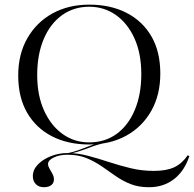

<svg xmlns="http://www.w3.org/2000/svg" viewBox="-20 -602 824 815"><path d="M166.1 192.7Q145.2 192.7 132.3 179.8Q119.4 166.9 119.4 146Q119.4 118.5 140.7 96.4Q162.1 74.2 196 60.9Q229.8 47.6 266.9 47.6Q308.9 47.6 352 58.9Q395.2 70.2 440.3 85.1Q485.5 100 533.5 111.7Q581.5 123.4 633.1 123.4Q687.1 123.4 720.2 107.7Q753.2 91.9 776.6 57.3L783.9 60.5Q762.9 124.2 718.5 158.5Q674.2 192.7 612.1 192.7Q567.7 192.7 533.5 179Q499.2 165.3 469.8 144.4Q440.3 123.4 410.1 102.8Q379.8 82.3 345.6 68.5Q311.3 54.8 266.9 54.8Q232.3 54.8 208.1 66.5Q183.9 78.2 183.9 94.4Q183.9 103.2 190.3 114.1Q196.8 125 202.8 136.3Q208.9 147.6 208.9 159.7Q208.9 175 197.6 183.9Q186.3 192.7 166.1 192.7ZM279 50 265.3 48.4Q290.3 43.5 310.5 36.3Q330.6 29 348.8 21.8Q366.9 14.5 387.9 7.3Q408.9 0 437.1 -4.8V2.4Q403.2 8.9 379.4 17.3Q355.6 25.8 333.1 34.3Q310.5 42.7 279 50ZM358.1 11.3Q267.7 11.3 200 -23.8Q132.3 -58.9 94.8 -124.2Q57.3 -189.5 57.3 -281.5Q57.3 -371.8 96 -439.5Q134.7 -507.3 202.4 -544.8Q270.2 -582.3 358.9 -582.3Q450 -582.3 517.7 -547.2Q585.5 -512.1 623 -447.2Q660.5 -382.3 660.5 -289.5Q660.5 -199.2 622.2 -131.5Q583.9 -63.7 516.1 -26.2Q448.4 11.3 358.1 11.3ZM358.1 2.4Q425.8 2.4 475.4 -33.9Q525 -70.2 552.4 -135.9Q579.8 -201.6 579.8 -287.1Q579.8 -375 550.8 -439.1Q521.8 -503.2 471.8 -538.3Q421.8 -573.4 358.9 -573.4Q292.7 -573.4 242.7 -537.1Q192.7 -500.8 165.3 -435.5Q137.9 -370.2 137.9 -283.9Q137.9 -196.8 167.3 -132.3Q196.8 -67.7 246.4 -32.7Q296 2.4 358.1 2.4Z"/></svg>

Font: Playfair 144pt SemiExpanded Light
Style: Regular
Weight: 300
Width: 6
Designer: Claus Eggers Sørensen
Foundry: Claus Eggers Sørensen
Version: Version 2.203